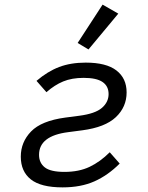

<svg xmlns="http://www.w3.org/2000/svg" viewBox="-20 -799 640 831"><path d="M251 12Q157 12 113.5 -22.5Q70 -57 70 -121Q70 -184 114.5 -230Q159 -276 262 -290L323 -298Q392 -307 421 -332Q450 -357 450 -392Q450 -426 424 -444Q398 -462 342 -462Q291 -462 253.5 -446.5Q216 -431 181 -400L138 -449Q186 -490 236 -509Q286 -528 351 -528Q440 -528 484 -494Q528 -460 528 -399Q528 -336 481.5 -292Q435 -248 336 -235L275 -227Q149 -211 149 -129Q149 -94 174 -74.5Q199 -55 259 -55Q322 -55 368 -77Q414 -99 455 -140L498 -91Q447 -40 388.5 -14Q330 12 251 12ZM363 -585 316 -613 424 -779 492 -740Z"/></svg>

Font: IBM Plex Mono
Style: Italic
Weight: 400
Italic angle: -9°
Monospace: yes
Designer: Mike Abbink, Paul van der Laan, Pieter van Rosmalen
Foundry: Bold Monday
Version: Version 2.3